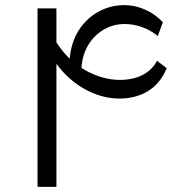

<svg xmlns="http://www.w3.org/2000/svg" viewBox="-20 -732 725 752"><path d="M595 -494C570 -446 519 -419 449 -419C399 -419 346 -436 299 -466C305 -571 383 -638 467 -638C512 -638 559 -623 598 -591L618 -645C575 -690 520 -712 466 -712C363 -712 263 -635 253 -502C233 -521 216 -543 201 -566V-699H127V0H201V-482C259 -402 351 -346 448 -346C534 -346 601 -386 633 -465Z"/></svg>

Font: Juman Normal
Style: Regular
Weight: 300
Designer: Bandar Raffah (Arabic) Julieta Ulanovsky (Latin)
Foundry: Caramella
Version: Version 5.022;PS 005.022;hotconv 1.0.88;makeotf.lib2.5.64775